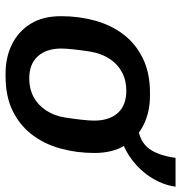

<svg xmlns="http://www.w3.org/2000/svg" viewBox="0 -656 665 706"><g transform="rotate(90 333.0 -302.5)"><path d="M250 10Q190 10 142.5 -13.5Q95 -37 67 -82Q39 -127 39 -194Q39 -260 55.5 -319.5Q72 -379 106.5 -424Q141 -469 194.5 -495Q248 -521 321 -521H331Q391 -521 438.5 -497.5Q486 -474 514 -429Q542 -384 542 -317Q542 -251 525.5 -191.5Q509 -132 474.5 -87Q440 -42 387 -16Q334 10 260 10ZM268 -77Q306 -77 336 -93Q366 -109 386 -139.5Q406 -170 412 -211Q417 -244 420 -271.5Q423 -299 423 -316Q423 -371 395 -402.5Q367 -434 313 -434Q275 -434 245 -418Q215 -402 195.5 -372Q176 -342 169 -300Q164 -267 161 -239.5Q158 -212 158 -195Q158 -140 186.5 -108.5Q215 -77 268 -77ZM442 -406 452 -477Q502 -485 526.5 -518Q551 -551 560 -615H666Q659 -565 628.5 -519.5Q598 -474 550 -443Q502 -412 442 -406Z"/></g></svg>

Font: Chivo Medium Medium
Style: Italic
Weight: 500
Italic angle: -8.05°
Version: Version 2.002